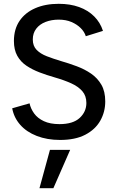

<svg xmlns="http://www.w3.org/2000/svg" viewBox="-20 -727 616 1007"><path d="M295 7Q227 7 173 -14Q119 -35 86 -72.5Q53 -110 44 -159L135 -185Q141 -157 159 -132Q177 -107 210 -91.5Q243 -76 292 -76Q363 -76 398 -108.5Q433 -141 433 -187Q433 -224 412 -248.5Q391 -273 353.5 -290Q316 -307 267 -321Q225 -333 187 -347.5Q149 -362 118.5 -382.5Q88 -403 70.5 -434.5Q53 -466 53 -512Q53 -574 82.5 -617.5Q112 -661 165 -684Q218 -707 288 -707Q348 -707 395 -690Q442 -673 474 -641Q506 -609 520 -565L430 -537Q423 -560 403.5 -579.5Q384 -599 355 -611.5Q326 -624 288 -624Q250 -624 219 -612Q188 -600 170 -576.5Q152 -553 152 -520Q152 -486 172 -465.5Q192 -445 225.5 -432Q259 -419 299 -407Q341 -395 382.5 -379.5Q424 -364 457.5 -341Q491 -318 511.5 -283Q532 -248 532 -195Q532 -140 506 -94Q480 -48 427.5 -20.5Q375 7 295 7ZM187 260 242 59H348L260 260Z"/></svg>

Font: Envelope Sans Variable
Style: Regular
Weight: 500
Designer: Andreas Rasmussen / Norman Anderson
Foundry: mail.de GmbH
Version: Version 1.150